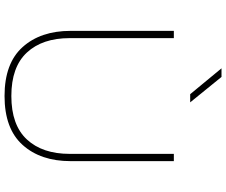

<svg xmlns="http://www.w3.org/2000/svg" viewBox="-95 -885 996 846"><g transform="rotate(90 403.0 -462.0)"><path d="M395 -802 281 -940H319L431 -802ZM116 -275V-730H148V-271Q148 -151 211.5 -82.5Q275 -14 403 -14Q531 -14 594.5 -82.5Q658 -151 658 -271V-730H690V-275Q690 -143 618.5 -63.5Q547 16 403 16Q259 16 187.5 -63.5Q116 -143 116 -275Z"/></g></svg>

Font: Sora Thin
Style: Regular
Weight: 32
Designer: Jonathan Barnbrook, Julián Moncada
Foundry: Barnbrook Fonts
Version: Version 2.000